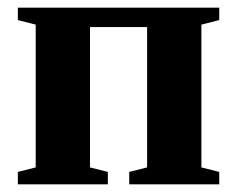

<svg xmlns="http://www.w3.org/2000/svg" viewBox="-20 -479 616 499"><path d="M362.3 -408.7H213.9V-43.9L260.3 -32.2V0H26.4V-32.2L72.8 -43.9V-415L26.4 -426.8V-459H549.8V-426.8L503.4 -415V-43.9L549.8 -32.2V0H315.9V-32.2L362.3 -43.9Z"/></svg>

Font: Tinos
Style: Bold
Weight: 700
Designer: Steve Matteson
Foundry: Monotype Imaging Inc.
Version: Version 1.23